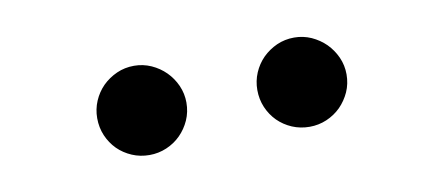

<svg xmlns="http://www.w3.org/2000/svg" viewBox="-30 -776 617 267"><g transform="rotate(-10 278.5 -642.0)"><path d="M228.5 -642.1Q228.5 -628.9 223.4 -617.4Q218.3 -606 209.7 -597.4Q201.2 -588.9 189.7 -584Q178.2 -579.1 165.5 -579.1Q152.3 -579.1 140.9 -584Q129.4 -588.9 120.8 -597.4Q112.3 -606 107.4 -617.4Q102.5 -628.9 102.5 -642.1Q102.5 -654.8 107.4 -666.3Q112.3 -677.7 120.8 -686.3Q129.4 -694.8 140.9 -700Q152.3 -705.1 165.5 -705.1Q178.2 -705.1 189.7 -700Q201.2 -694.8 209.7 -686.3Q218.3 -677.7 223.4 -666.3Q228.5 -654.8 228.5 -642.1ZM454.6 -642.1Q454.6 -628.9 449.5 -617.4Q444.3 -606 435.8 -597.4Q427.2 -588.9 415.8 -584Q404.3 -579.1 391.6 -579.1Q378.4 -579.1 366.9 -584Q355.5 -588.9 346.9 -597.4Q338.4 -606 333.5 -617.4Q328.6 -628.9 328.6 -642.1Q328.6 -654.8 333.5 -666.3Q338.4 -677.7 346.9 -686.3Q355.5 -694.8 366.9 -700Q378.4 -705.1 391.6 -705.1Q404.3 -705.1 415.8 -700Q427.2 -694.8 435.8 -686.3Q444.3 -677.7 449.5 -666.3Q454.6 -654.8 454.6 -642.1Z"/></g></svg>

Font: Audiowide
Style: Regular
Weight: 400
Designer: Astigmatic (AOETI)
Foundry: Astigmatic (AOETI)
Version: Version 1.002